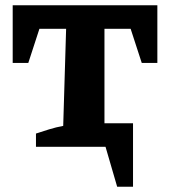

<svg xmlns="http://www.w3.org/2000/svg" viewBox="-20 -555 645 726"><path d="M28 -535H575V-317H516L474 -446H375V-89H483V151H423L379 0H116V-50Q140 -58 166 -66Q192 -74 219 -79L230 -446H129L87 -317H28Z"/></svg>

Font: Piazzolla SC
Style: Bold
Weight: 700
Designer: Juan Pablo del Peral
Foundry: Huerta Tipografica
Version: Version 1.330